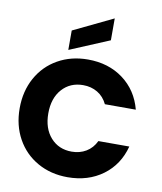

<svg xmlns="http://www.w3.org/2000/svg" viewBox="-103 -1062 968 1149"><g transform="rotate(10 381.0 -487.5)"><path d="M386 -710Q511 -710 600 -644Q689 -578 719 -464H531Q510 -508 471.5 -531Q433 -554 384 -554Q305 -554 256 -499Q207 -444 207 -352Q207 -260 256 -205Q305 -150 384 -150Q433 -150 471.5 -173Q510 -196 531 -240H719Q689 -126 600 -60.5Q511 5 386 5Q284 5 203.5 -40.5Q123 -86 78 -167Q33 -248 33 -352Q33 -456 78 -537.5Q123 -619 203.5 -664.5Q284 -710 386 -710ZM500 -847 259 -746V-864L500 -980Z"/></g></svg>

Font: Poppins A&M
Style: Bold-A&M
Weight: 700
Designer: Ninad Kale (Devanagari), Jonny Pinhorn (Latin)
Foundry: Indian Type Foundry
Version: 4.004